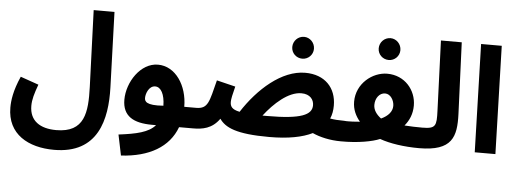

<svg xmlns="http://www.w3.org/2000/svg" viewBox="-57 -899 3482 1296"><g transform="rotate(5 1684.0 -250.5)"><path d="M26 -28C26 153 170 231 344 231C643 231 694 -6 687 -222L670 -732H529L548 -213C554 -41 540 97 347 97C238 97 166 50 166 -52C166 -94 178 -135 201 -198L78 -241C34 -143 26 -74 26 -28Z M798 230C988 219 1121 143 1172 5H1264C1316 5 1345 -25 1345 -67C1345 -106 1324 -135 1274 -135H1195C1195 -279 1113 -403 994 -403C876 -403 788 -267 788 -148C788 -36 863 5 989 5H1016C971 57 889 75 769 90ZM926 -172C926 -202 946 -255 988 -255C1027 -255 1053 -207 1054 -130C935 -121 926 -150 926 -172Z M1960 -528C2000 -528 2033 -560 2033 -601C2033 -642 2000 -676 1960 -676C1919 -676 1886 -642 1886 -601C1886 -560 1919 -528 1960 -528ZM1783 18C1913 18 2008 -1 2075 -34C2125 -11 2194 5 2268 5C2320 5 2349 -25 2349 -67C2349 -106 2328 -135 2278 -135C2241 -135 2211 -137 2183 -142C2195 -169 2200 -199 2200 -231C2200 -351 2123 -435 1989 -435C1830 -435 1674 -295 1570 -134C1516 -145 1505 -166 1505 -196C1505 -214 1512 -247 1526 -301L1399 -332C1361 -184 1357 -135 1275 -135L1265 5C1330 5 1395 -5 1445 -76C1484 -20 1559 18 1783 18ZM1975 -295C2035 -295 2060 -258 2060 -221C2060 -156 1989 -122 1758 -122C1747 -122 1736 -122 1726 -122C1793 -209 1887 -295 1975 -295Z M2542 -570C2582 -570 2615 -602 2615 -643C2615 -684 2582 -718 2542 -718C2501 -718 2468 -684 2468 -643C2468 -602 2501 -570 2542 -570ZM2269 5C2385 6 2482 -13 2531 -34C2600 -9 2698 5 2797 5C2849 5 2878 -25 2878 -67C2878 -106 2857 -135 2807 -135C2769 -135 2727 -136 2687 -139C2718 -176 2738 -221 2738 -278C2738 -383 2660 -477 2541 -477C2441 -477 2334 -393 2334 -270C2334 -215 2356 -173 2385 -138C2355 -135 2319 -133 2279 -134ZM2472 -260C2472 -307 2501 -343 2538 -343C2576 -343 2600 -300 2600 -264C2600 -226 2573 -194 2525 -172C2492 -197 2472 -226 2472 -260Z M2798 5C3023 5 3049 -94 3043 -248L3023 -732H2882L2900 -258C2904 -156 2900 -135 2808 -135Z M3175 0H3315L3294 -732H3154Z"/></g></svg>

Font: Noto Sans Arabic UI
Style: Bold
Weight: 700
Designer: Monotype Design Team, Nadine Chahine and Nizar Qandah
Foundry: Monotype Imaging Inc.
Version: Version 2.010